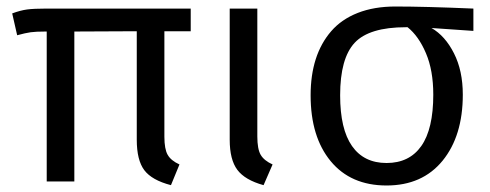

<svg xmlns="http://www.w3.org/2000/svg" viewBox="-20 -552 1491 584"><path d="M560.1 -457H480V-136.2Q480 -98.6 490 -81.1Q500 -63.5 525.9 -51.8L500 11.2Q441.9 -3.9 418.9 -34.4Q396 -64.9 396 -127V-457L206.1 -456.1V0H122.1V-456.1H119.1Q88.9 -456.1 73.2 -453.9Q57.6 -451.7 32.2 -444.8L17.1 -511.2Q42 -520.5 62.5 -523.2Q83 -525.9 120.1 -525.9H560.1Z M762.7 -525.9V-137.2Q762.7 -98.6 772.9 -81.1Q783.2 -63.5 809.1 -51.8L781.7 11.2Q725.1 -4.4 701.9 -35.4Q678.7 -66.4 678.7 -127V-525.9Z M1419.9 -525.9V-458L1292.5 -466.8Q1334 -442.9 1360.8 -389.9Q1387.7 -336.9 1387.7 -264.2Q1387.7 -138.7 1326.2 -63.2Q1264.6 12.2 1155.8 12.2Q1046.9 12.2 985.8 -61.8Q924.8 -135.7 924.8 -262.2Q924.8 -323.2 940.4 -372.1Q956.1 -420.9 987.3 -457Q1018.6 -493.2 1068.1 -512.7Q1117.7 -532.2 1182.6 -532.2Q1272.9 -532.2 1419.9 -525.9ZM1155.8 -56.2Q1225.1 -56.2 1261.5 -107.9Q1297.9 -159.7 1297.9 -264.2Q1297.9 -337.9 1275.6 -390.1Q1253.4 -442.4 1219.7 -469.2H1214.8Q1103 -469.2 1058.8 -421.9Q1014.6 -374.5 1014.6 -262.2Q1014.6 -159.2 1050.8 -107.7Q1086.9 -56.2 1155.8 -56.2Z"/></svg>

Font: Fira Sans Book
Style: Regular
Weight: 350
Designer: Carrois Corporate & Edenspiekermann AG
Foundry: Carrois Corporate GbR & Edenspiekermann AG
Version: Version 4.203;PS 004.203;hotconv 1.0.88;makeotf.lib2.5.64775